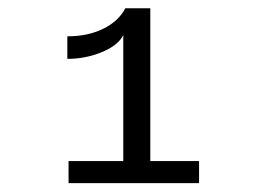

<svg xmlns="http://www.w3.org/2000/svg" viewBox="-20 -708 640 454"><path d="M142.1 -274.9V-327.1H271.5V-625Q259.3 -600.6 220.7 -584.7Q182.1 -568.8 139.2 -568.8V-622.1Q187.5 -622.1 223.9 -639.9Q260.3 -657.7 276.4 -688.5H335.4V-327.1H450.7V-274.9Z"/></svg>

Font: Cousine
Style: Regular
Weight: 400
Monospace: yes
Designer: Steve Matteson
Foundry: Ascender Corporation
Version: Version 1.20